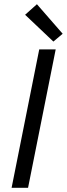

<svg xmlns="http://www.w3.org/2000/svg" viewBox="-20 -890 317 910"><path d="M233 -693 99 -820 155 -870 277 -730ZM35 0 166 -656H244L113 0Z"/></svg>

Font: TypoPRO Source Sans Pro
Style: Italic
Weight: 400
Italic angle: -11°
Designer: Paul D. Hunt
Foundry: Adobe Systems Incorporated
Version: Version 1.075;PS 2.000;hotconv 1.0.86;makeotf.lib2.5.63406